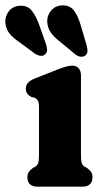

<svg xmlns="http://www.w3.org/2000/svg" viewBox="-82 -698 373 718"><path d="M220.8 -415.7V-117Q220.8 -95.2 224.3 -86.8Q227.9 -78.5 234.8 -74.4L243.3 -69.9Q253.3 -62.8 258.6 -54.9Q263.9 -47 263.9 -34.3Q263.9 -18.1 254.1 -9Q244.4 0 227.7 0H56.5Q40 0 30.2 -9Q20.4 -18.1 20.4 -34.3Q20.4 -47 25.7 -54.9Q31 -62.8 41 -69.9L49.7 -74.4Q56.5 -78.5 60.2 -86.8Q63.8 -95.2 63.8 -117V-295.8Q63.8 -313.5 59.9 -321Q55.9 -328.5 47.2 -332.8L35.1 -335.2Q24.2 -341.5 19.4 -348.6Q14.6 -355.6 14.6 -366.4Q14.6 -378.8 22.2 -387.9Q29.7 -396.9 48.2 -404.5L129.3 -436.5Q151 -445.2 164.3 -448.8Q177.6 -452.5 187.9 -452.5Q204.2 -452.5 212.5 -442.3Q220.8 -432.2 220.8 -415.7ZM65.2 -603.1 90 -533.1Q93.6 -521.6 94.1 -512Q94.6 -502.4 87.3 -495.1Q80.3 -488.3 70 -489.3Q59.8 -490.4 50 -496.3L-8.1 -539.4Q-34.8 -557.1 -47.2 -573.5Q-59.7 -589.9 -62.1 -612.6Q-64 -635.8 -49.6 -654.9Q-35.3 -674.1 -10.2 -676.3Q19.9 -679.2 36.7 -658.3Q53.6 -637.5 65.2 -603.1ZM221 -599.5 242 -528.4Q245.3 -516.8 245.1 -507Q245 -497.3 237.3 -490.8Q229.9 -484.8 219.4 -486Q209 -487.3 200.1 -494.3L143.9 -540.9Q118.4 -560.2 106.9 -577.8Q95.5 -595.5 94.5 -617.7Q94.1 -640.9 109.6 -659Q125.1 -677.2 150.7 -677.8Q180.7 -678.7 196 -656.7Q211.3 -634.7 221 -599.5Z"/></svg>

Font: Fraunces 144pt S100 Black
Style: Regular
Weight: 900
Version: Version 1.000